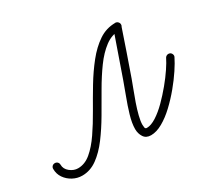

<svg xmlns="http://www.w3.org/2000/svg" viewBox="-138 -739 1034 951"><g transform="rotate(-30 378.5 -263.0)"><path d="M0 -98Q9 -98 15 -92Q21 -86 21 -77Q21 -52 42.5 -35Q64 -18 88 -18Q127 -18 161.5 -47Q196 -76 228.5 -123.5Q261 -171 293 -227.5Q325 -284 359 -340.5Q393 -397 431 -444.5Q469 -492 512 -521Q555 -550 607 -550Q607 -550 607 -550Q607 -550 607 -550Q615 -550 621.5 -544Q628 -538 628 -529Q628 -520 621.5 -514Q615 -508 607 -508Q562 -508 523.5 -479Q485 -450 450.5 -402.5Q416 -355 383.5 -298.5Q351 -242 318 -185.5Q285 -129 249.5 -81.5Q214 -34 174 -5Q134 24 88 24Q60 24 35 10.5Q10 -3 -5.5 -25.5Q-21 -48 -21 -77Q-21 -86 -15 -92Q-9 -98 0 -98ZM587 -536Q590 -544 597.5 -548Q605 -552 614 -549Q622 -546 625.5 -538Q629 -530 626 -522Q605 -459 583 -396Q561 -333 539 -270Q532 -250 520.5 -220.5Q509 -191 497.5 -158Q486 -125 478.5 -95Q471 -65 471 -45Q471 -38 472.5 -29.5Q474 -21 483 -21Q507 -21 537.5 -40.5Q568 -60 599 -91Q630 -122 658.5 -156.5Q687 -191 708 -222.5Q729 -254 738 -273Q742 -281 750 -284Q758 -287 766 -284Q774 -280 777 -271.5Q780 -263 776 -256Q764 -231 740.5 -195.5Q717 -160 686 -122.5Q655 -85 620 -52Q585 -19 549.5 1Q514 21 483 21Q455 21 442 1Q429 -19 429 -45Q429 -78 442 -122Q455 -166 471.5 -209Q488 -252 499 -284Q521 -347 543 -410Q565 -473 587 -536Q587 -536 587 -536Q587 -536 587 -536Z"/></g></svg>

Font: FRB American Cursive Medium
Style: Italic
Weight: 500
Italic angle: -25°
Version: Version 2.0;Modular Font Editor K font №1